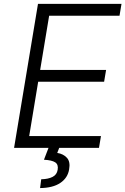

<svg xmlns="http://www.w3.org/2000/svg" viewBox="-20 -747 634 970"><path d="M51.1 0 171.9 -727.3H593.8L583.8 -667.6H228.3L182.9 -393.8H516L506 -334.2H172.9L127.5 -59.7H490.1L480.1 0ZM226.2 -2.8H280.2L269.2 25.6Q299.7 30.2 318 50.1Q336.3 70 329.2 109Q322.1 152 284.6 177.2Q247.2 202.4 182.5 203.1L188.2 158.7Q223.4 158 245.4 146.8Q267.4 135.7 271.3 110.8Q275.9 84.5 259.1 73.3Q242.2 62.1 202.1 60Z"/></svg>

Font: Inter Light  BETA
Style: Italic
Weight: 300
Italic angle: 9.39999°
Designer: Rasmus Andersson
Foundry: rsms
Version: Version 3.011;git-f93a4a705